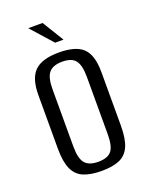

<svg xmlns="http://www.w3.org/2000/svg" viewBox="-125 -705 604 778"><g transform="rotate(-20 176.5 -315.5)"><path d="M177.3 7.3Q130.7 7.3 100.3 -5.3Q69.8 -17.8 55.2 -49.8Q40.7 -81.7 40.7 -138V-369.4Q40.7 -441.2 72.5 -472.2Q104.3 -503.3 177.3 -503.3Q250.4 -503.3 281.5 -472.9Q312.6 -442.6 312.6 -369.4V-138.2Q312.6 -82.5 298.7 -50.5Q284.8 -18.6 255.1 -5.6Q225.3 7.3 177.3 7.3ZM177.3 -32.2Q217.4 -32.2 234 -52.2Q250.6 -72.2 250.6 -124.8V-371.6Q250.6 -420.7 234.7 -442.1Q218.8 -463.6 177.3 -463.6Q137.6 -463.6 120.1 -443.2Q102.7 -422.8 102.7 -371.6V-124.8Q102.7 -72.9 120.1 -52.5Q137.6 -32.2 177.3 -32.2ZM177.2 -545.7 94.7 -638.2H156.7L213.3 -545.7Z"/></g></svg>

Font: Alumni Sans Thin
Style: Regular
Weight: 100
Designer: Robert E. Leuschke
Foundry: Robert E. Leuschke
Version: Version 1.018